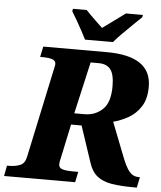

<svg xmlns="http://www.w3.org/2000/svg" viewBox="-85 -984 871 1036"><g transform="rotate(5 350.5 -465.5)"><path d="M-24 0 -13 -57H0Q32 -57 58 -67.5Q84 -78 91 -115L192 -589Q199 -620 199 -625Q199 -645 178.5 -651Q158 -657 127 -657H114L126 -714H470Q712 -714 712 -548Q712 -481 685 -439.5Q658 -398 617.5 -375.5Q577 -353 537 -343L605 -169Q629 -105 649.5 -81Q670 -57 702 -57H707L695 0H681Q608 0 559 -8Q510 -16 479.5 -40.5Q449 -65 434 -113L369 -308H312L275 -134Q270 -114 268.5 -104Q267 -94 267 -89Q267 -69 288 -63Q309 -57 340 -57H373L361 0ZM380 -370Q437 -370 477 -407.5Q517 -445 517 -532Q517 -598 496 -624.5Q475 -651 432 -651H388L324 -370ZM347 -771Q338 -790 323 -817.5Q308 -845 292.5 -872Q277 -899 265 -918L268 -931H342Q352 -920 368.5 -904Q385 -888 402.5 -871Q420 -854 433 -842Q450 -854 473 -871Q496 -888 518 -904Q540 -920 555 -931H647L644 -918Q625 -899 598 -873.5Q571 -848 544.5 -821Q518 -794 498 -771Z"/></g></svg>

Font: Noto Serif ExtraBold
Style: Italic
Weight: 800
Italic angle: -12°
Designer: Monotype Design Team
Foundry: Monotype Imaging Inc.
Version: Version 2.013